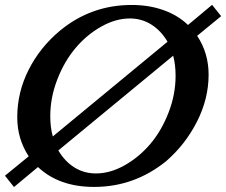

<svg xmlns="http://www.w3.org/2000/svg" viewBox="-24 -755 916 778"><path d="M509.8 -734.9Q580.1 -734.9 638.7 -713.9Q697.3 -692.9 737.8 -653.8Q798.8 -705.1 835.4 -735.4L872.1 -689.5L774.9 -609.9Q821.3 -540 821.3 -452.6Q821.3 -355 774.2 -262.2Q727.1 -169.4 648.9 -101.6Q520 2.4 357.4 2.4Q215.3 2.4 129.9 -78.1Q45.4 -7.3 32.7 2.9L-3.9 -43L92.3 -121.6Q45.9 -192.4 45.9 -279.8Q45.9 -380.9 92 -472.2Q138.2 -563.5 219.2 -630.9Q345.2 -734.9 509.8 -734.9ZM502.4 -680.2Q444.8 -680.2 386.2 -647.2Q327.6 -614.3 282.2 -560.5Q236.8 -506.8 208.3 -433.3Q179.7 -359.9 179.7 -284.2Q179.7 -239.3 189.9 -202.1Q582 -525.9 654.8 -585.9Q628.9 -630.4 589.6 -655.3Q550.3 -680.2 502.4 -680.2ZM687.5 -447.8Q687.5 -492.7 677.7 -529.3Q392.6 -293.9 212.4 -145.5Q238.3 -101.1 277.3 -76.7Q316.4 -52.2 364.7 -52.2Q422.4 -52.2 481 -85.2Q539.6 -118.2 585 -171.6Q630.4 -225.1 658.9 -298.6Q687.5 -372.1 687.5 -447.8Z"/></svg>

Font: Flanker
Style: Bold Italic
Weight: 700
Italic angle: -12°
Designer: Flanker
Version: Version 2.000